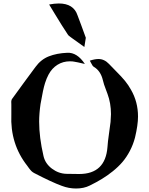

<svg xmlns="http://www.w3.org/2000/svg" viewBox="-20 -1079 854 1099"><path d="M261.2 -1053.2Q272.5 -1034.7 294.7 -998Q316.9 -961.4 333.7 -934.6Q350.6 -907.7 367.2 -882.8Q369.6 -877 379.9 -869.9Q390.1 -862.8 392.1 -860.8L462.9 -810.1L471.2 -862.8Q462.9 -887.7 445.6 -933.1Q428.2 -978.5 423.8 -991.2Q401.4 -1059.1 316.9 -1059.1Q291 -1059.1 261.2 -1053.2ZM465.8 -712.9Q421.4 -779.8 365.2 -776.9Q305.2 -774.4 259.8 -756.6Q214.4 -738.8 183.1 -695.8Q166 -672.4 119.1 -609.1Q72.3 -545.9 47.9 -511.2Q46.4 -508.3 45.4 -504.2Q44.4 -500 44.4 -496.6Q44.4 -493.2 44.7 -487.5Q44.9 -481.9 44.9 -480V-422.9Q37.6 -254.9 136.2 -129.9Q137.7 -127.9 141.6 -122.3Q145.5 -116.7 147.7 -114Q149.9 -111.3 153.6 -106.7Q157.2 -102.1 160.2 -99.4Q163.1 -96.7 167 -93.8Q170.9 -90.8 174.8 -88.9Q277.3 -35.6 334 -15.1Q374 0 415 0Q460.4 0 494.1 -17.1Q532.7 -36.1 563.2 -54.7Q593.8 -73.2 625.5 -98.6Q657.2 -124 680.7 -151.4Q704.1 -178.7 723.1 -214.8Q742.2 -251 752.9 -292Q770 -363.8 770 -412.1Q770 -495.6 730 -564.9Q715.3 -591.8 695.6 -616Q675.8 -640.1 645.8 -669.9Q615.7 -699.7 604 -712.9Q577.1 -741.2 543.9 -741.2Q522.9 -741.2 494.1 -731.9Q496.6 -728 501.5 -718Q506.3 -708 510 -703.1Q513.7 -698.2 518.1 -695.8Q556.2 -672.9 568.8 -620.1Q571.3 -608.4 575.7 -595.2Q580.1 -582 586.2 -566.2Q592.3 -550.3 595.2 -542Q615.2 -488.3 615.2 -425.8Q615.2 -418.9 612.8 -380.9Q610.8 -362.8 603.8 -313.7Q596.7 -264.6 595.2 -237.8Q583.5 -83 433.1 -83Q420.9 -83 397 -83.5Q373 -84 360.8 -84Q315.4 -85 277.1 -113.8Q238.8 -142.6 229 -186Q204.1 -293 204.1 -382.8Q204.1 -428.2 211.9 -482.9Q226.6 -568.8 237.8 -603.5Q246.1 -629.9 257.8 -651.9Q277.3 -688.5 309.1 -708.3Q340.8 -728 379.9 -728Q396 -728 403.8 -726.1Q416 -724.6 465.8 -712.9Z"/></svg>

Font: Sonetni venez
Style: Regular
Weight: 400
Designer: Alja Herlah
Foundry: Type Salon
Version: Version 1.000;hotconv 1.0.109;makeotfexe 2.5.65596